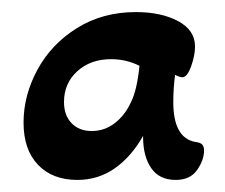

<svg xmlns="http://www.w3.org/2000/svg" viewBox="-20 -634 372 318"><path d="M19 -431Q19 -476 42 -518.5Q65 -561 107.5 -587.5Q150 -614 205 -614Q247 -614 275 -599Q303 -584 303 -557Q303 -542 296.5 -524Q290 -506 282 -506Q278 -506 270 -510Q267 -488 267 -465Q267 -406 303 -399Q312 -398 315 -394.5Q318 -391 318 -385Q318 -369 306.5 -352.5Q295 -336 271 -336Q244 -336 230.5 -355.5Q217 -375 217 -407V-409Q198 -375 170.5 -355.5Q143 -336 108 -336Q67 -336 43 -361Q19 -386 19 -431ZM197 -465Q207 -485 211 -525Q189 -536 164 -536Q130 -536 108 -516Q86 -496 86 -465Q86 -443 98.5 -430Q111 -417 132 -417Q153 -417 170 -430Q187 -443 197 -465Z"/></svg>

Font: AkayaTelivigala
Style: Regular
Weight: 400
Designer: Vaishnavi Murthy Yerkadithaya ( vaishnavimurthy@gmail.com ), Juan Luis Blanco Aristondo ( juan@blancoletters.com )
Version: Version 1.000